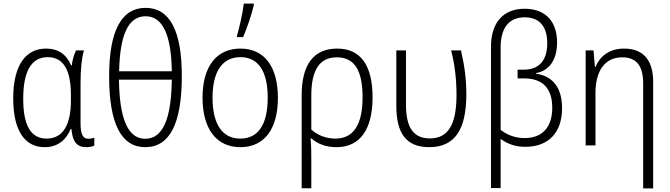

<svg xmlns="http://www.w3.org/2000/svg" viewBox="-20 -814 3750 1075"><path d="M230 10C309 10 353 -37 376 -92H380C386 -19 412 10 463 10C482 10 499 6 508 1V-43C498 -40 485 -37 476 -37C445 -37 431 -59 431 -124V-349C431 -431 438 -490 450 -532H406C394 -508 385 -477 382 -448H378C353 -509 306 -542 238 -542C123 -542 54 -448 54 -263C54 -85 117 10 230 10ZM241 -38C151 -38 110 -114 110 -261C110 -414 155 -494 247 -494C334 -494 377 -424 377 -281V-251C377 -121 336 -38 241 -38Z M793 10C930 10 998 -121 998 -388C998 -643 930 -770 795 -770C661 -770 591 -643 591 -387C591 -121 659 10 793 10ZM942 -415H647C651 -620 699 -723 795 -723C892 -723 939 -617 942 -415ZM793 -37C696 -37 649 -149 646 -368H942C939 -146 891 -37 793 -37Z M1307 -615V-606H1341C1363 -656 1389 -733 1401 -785V-794H1345C1340 -747 1320 -656 1307 -615ZM1326 10C1461 10 1536 -93 1536 -266C1536 -436 1464 -542 1326 -542C1193 -542 1114 -443 1114 -267C1114 -93 1191 10 1326 10ZM1325 -38C1222 -38 1170 -123 1170 -267C1170 -412 1224 -494 1326 -494C1433 -494 1479 -405 1479 -267C1479 -123 1430 -38 1325 -38Z M1669 -280V240H1723V84C1723 43 1723 4 1719 -39H1723C1756 -10 1803 10 1864 10C1998 10 2066 -93 2066 -269C2066 -451 1997 -542 1868 -542C1734 -542 1669 -450 1669 -280ZM1858 -38C1804 -38 1756 -58 1723 -89V-279C1723 -419 1767 -493 1866 -493C1967 -493 2010 -417 2010 -269C2010 -116 1959 -38 1858 -38Z M2383 10C2525 10 2591 -86 2591 -286C2591 -373 2581 -444 2561 -532H2506C2528 -446 2536 -361 2536 -283C2536 -118 2490 -39 2387 -39C2291 -39 2253 -105 2253 -229V-532H2199V-222C2199 -73 2250 10 2383 10Z M2729 -553V239H2783V-36C2823 -8 2864 8 2922 8C3051 8 3127 -72 3127 -208C3127 -326 3072 -389 2982 -401V-405C3057 -418 3099 -482 3099 -576C3099 -697 3032 -765 2917 -765C2798 -765 2729 -687 2729 -553ZM2917 -41C2862 -41 2820 -59 2783 -87V-549C2783 -659 2831 -717 2917 -717C2997 -717 3044 -670 3044 -572C3044 -474 2997 -424 2913 -424H2878V-375H2915C3023 -375 3072 -314 3072 -211C3072 -103 3018 -41 2917 -41Z M3259 0H3314V-292C3314 -424 3371 -493 3464 -493C3541 -493 3581 -448 3581 -348V241H3637V-356C3637 -484 3576 -542 3474 -542C3391 -542 3338 -498 3314 -439H3311L3303 -532H3259Z"/></svg>

Font: Noto Sans Mono Condensed Light
Style: Regular
Weight: 300
Width: 3
Designer: Monotype Design Team
Foundry: Monotype Imaging Inc.
Version: Version 2.014